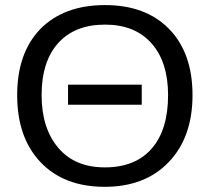

<svg xmlns="http://www.w3.org/2000/svg" viewBox="-20 -718 818 748"><path d="M730 -347.2Q730 -183.6 637.7 -86.9Q545.4 9.8 388.2 9.8Q229 9.8 137.9 -86.2Q46.9 -182.1 46.9 -347.2Q46.9 -511.7 137.2 -605Q229 -698.2 389.2 -698.2Q547.9 -698.2 638.9 -605Q730 -511.7 730 -347.2ZM634.8 -347.2Q634.8 -476.6 570.1 -549.3Q505.4 -622.1 389.2 -622.1Q271.5 -622.1 206.8 -550.3Q142.1 -478.5 142.1 -347.2Q142.1 -218.8 207 -142.1Q271.5 -65.9 388.2 -65.9Q507.3 -65.9 571 -139.2Q634.8 -212.4 634.8 -347.2ZM245.1 -310.1V-388.2H532.2V-310.1Z"/></svg>

Font: Libra Sans Modern
Style: Regular
Weight: 400
Foundry: Stefan Peev, Context Ltd
Version: Version 1.000